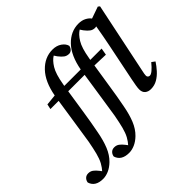

<svg xmlns="http://www.w3.org/2000/svg" viewBox="-391 -994 1488 1488"><g transform="rotate(-45 353.0 -249.5)"><path d="M-61 244Q-146 244 -166 179Q-163 158 -149 144.5Q-135 131 -113 131Q-89 131 -71.5 144.5Q-54 158 -38 179L-25 196Q-16 186 -7 173.5Q2 161 11 145Q28 113 39.5 68.5Q51 24 63 -41Q79 -138 92.5 -233.5Q106 -329 122 -428H32L41 -470L130 -479Q153 -607 218 -675Q283 -743 369 -743Q413 -743 444 -721.5Q475 -700 482 -671Q478 -651 465.5 -639.5Q453 -628 438 -628Q414 -628 396.5 -640.5Q379 -653 359 -679L343 -703Q311 -684 282.5 -638Q254 -592 238 -496Q237 -492 236.5 -488Q236 -484 235 -479H411H415Q438 -607 503 -675Q568 -743 654 -743Q689 -743 715.5 -729.5Q742 -716 756 -696L853 -730L867 -719L746 -138Q742 -121 740 -108.5Q738 -96 738 -88Q738 -78 744.5 -72Q751 -66 760 -66Q787 -66 842 -133L869 -113Q849 -82 822.5 -52.5Q796 -23 764 -4.5Q732 14 693 14Q663 14 644.5 -2Q626 -18 626 -49Q626 -64 629.5 -86Q633 -108 640 -143L703 -452Q711 -492 719.5 -537Q728 -582 736 -630Q728 -628 723 -628Q699 -628 681.5 -640.5Q664 -653 644 -679L628 -703Q596 -684 567.5 -638Q539 -592 523 -496Q522 -492 521.5 -488Q521 -484 520 -479H644L634 -422L512 -426Q496 -329 481.5 -231Q467 -133 449 -41Q435 35 412 91.5Q389 148 350 186Q319 216 286.5 230Q254 244 224 244Q139 244 119 179Q122 158 136 144.5Q150 131 172 131Q196 131 213.5 144.5Q231 158 247 179L260 196Q269 186 278 173.5Q287 161 296 145Q313 113 324.5 68.5Q336 24 348 -41Q364 -138 377.5 -233.5Q391 -329 407 -428H227Q212 -331 197 -232Q182 -133 164 -41Q150 35 127 91.5Q104 148 65 186Q34 216 1.5 230Q-31 244 -61 244Z"/></g></svg>

Font: Source Serif 4 Semibold
Style: Italic
Weight: 600
Italic angle: -12°
Designer: Frank Grießhammer
Foundry: Adobe
Version: Version 4.005;hotconv 1.1.0;makeotfexe 2.6.0